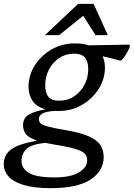

<svg xmlns="http://www.w3.org/2000/svg" viewBox="-80 -748 697 1000"><path d="M185 232Q97 232 43 215.5Q-11 199 -35.8 170.8Q-60.5 142.5 -60.5 108.5Q-60.5 60.5 -24.5 32Q11.5 3.5 108 -14.5L108.5 -17.5Q63 -33.5 51.5 -54Q40 -74.5 40 -95.5Q40 -134.5 71.8 -152Q103.5 -169.5 156.5 -178.5Q108 -193 88.2 -225Q68.5 -257 68.5 -295.5Q68.5 -355.5 101 -407Q133.5 -458.5 188.2 -490.2Q243 -522 309.5 -522Q351.5 -522 382.5 -512Q424.5 -512.5 467.2 -513.2Q510 -514 543 -514.8Q576 -515.5 589.5 -515.5Q596.5 -515.5 596.5 -510Q596.5 -501.5 586.5 -482.8Q576.5 -464 565 -448.2Q553.5 -432.5 548.5 -432.5Q541.5 -432.5 520.8 -438.8Q500 -445 454 -455Q466.5 -429.5 466.5 -396Q466.5 -336.5 434 -285Q401.5 -233.5 347 -201.8Q292.5 -170 225.5 -170Q216 -170 207.5 -170.5Q159 -167.5 140.8 -156.8Q122.5 -146 122.5 -128Q122.5 -115 131.2 -106Q140 -97 169.2 -89Q198.5 -81 260.5 -70.5Q338.5 -57.5 382 -38.2Q425.5 -19 442.8 7.8Q460 34.5 460 70Q460 141.5 392.2 186.8Q324.5 232 185 232ZM230.5 -223.5Q273.5 -224 307 -246.8Q340.5 -269.5 360 -306.5Q379.5 -343.5 379.5 -387Q379.5 -427.5 362.5 -448Q345.5 -468.5 304.5 -468.5Q262 -468.5 228.2 -445.8Q194.5 -423 175 -385.8Q155.5 -348.5 155.5 -305Q155.5 -264.5 172.5 -243.5Q189.5 -222.5 230.5 -223.5ZM32 90.5Q32 128.5 70.2 152.2Q108.5 176 203.5 176Q287.5 176 330.8 150.2Q374 124.5 374 87.5Q374 65.5 360 51.2Q346 37 307.5 26.2Q269 15.5 195.5 3.5Q174.5 0 156 -4Q82 3.5 57 28.5Q32 53.5 32 90.5ZM154 -565 327 -728H407.5L481.5 -565H417.5L353.5 -666L228 -565Z"/></svg>

Font: Newsreader 6pt
Style: Italic
Weight: 400
Italic angle: -17°
Designer: Hugues Gentile
Foundry: Production Type
Version: Version 1.003; ttfautohint (v1.8.3)